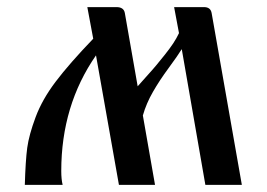

<svg xmlns="http://www.w3.org/2000/svg" viewBox="-20 -520 750 540"><path d="M575.2 -483.4C573.2 -494.5 566.1 -500 553.7 -500H469.7L483.4 -426.8C478.8 -417 473.3 -407.2 466.8 -397.5C460.3 -387.7 452.3 -377 442.9 -365.2C433.4 -353.5 425.8 -344.1 419.9 -336.9C414.1 -329.8 404.8 -319.2 392.1 -305.2C379.4 -291.2 371.1 -281.9 367.2 -277.3L331.1 -483.4C329.1 -494.5 321.3 -500 307.6 -500H225.6L242.2 -411.1C197.3 -364.3 162.1 -324.1 136.7 -290.5C111.3 -257 92.4 -223.6 80.1 -190.4C67.7 -157.2 59.9 -128.6 56.6 -104.5C53.4 -80.4 51.1 -45.6 49.8 0H156.2C153.6 -10.4 152.3 -23.4 152.3 -39.1C152.3 -162.1 184.9 -270.5 250 -364.3L314.5 0H416L381.8 -195.3C388.3 -218.1 397.8 -240.2 410.2 -261.7C422.5 -283.2 437.3 -305.7 454.6 -329.1C471.8 -352.5 484 -370.1 491.2 -381.8L557.6 0H660.2Z"/></svg>

Font: TriodPostnaja
Style: Medium
Weight: 500
Version: 20110805; ttfautohint (v0.96) -l 8 -r 50 -G 200 -x 14 -w "G"